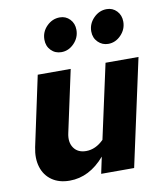

<svg xmlns="http://www.w3.org/2000/svg" viewBox="-86 -836 777 912"><g transform="rotate(-10 303.0 -380.0)"><path d="M177 6Q126 6 91.5 -18Q57 -42 44 -84Q31 -126 42 -179L114 -516H273L209 -219Q199 -175 218.5 -147Q238 -119 278 -119Q324 -119 363 -158L441 -516H600L488 0H329L346 -80Q272 6 177 6ZM244 -602Q214 -602 194 -622.5Q174 -643 174 -674Q174 -712 201 -739Q228 -766 264 -766Q293 -766 312.5 -745.5Q332 -725 332 -694Q332 -657 305.5 -629.5Q279 -602 244 -602ZM470 -602Q441 -602 420.5 -622.5Q400 -643 400 -674Q400 -711 427 -738.5Q454 -766 490 -766Q519 -766 538.5 -745.5Q558 -725 558 -694Q558 -657 531.5 -629.5Q505 -602 470 -602Z"/></g></svg>

Font: Red Hat Text
Style: Bold Italic
Weight: 700
Italic angle: -12°
Designer: Pentagram, MCKL
Foundry: Pentagram, MCKL
Version: Version 1.023; ttfautohint (v1.8.3)